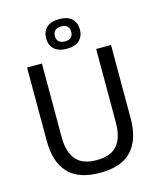

<svg xmlns="http://www.w3.org/2000/svg" viewBox="-125 -935 860 1036"><g transform="rotate(-15 305.0 -417.0)"><path d="M305 12Q185 12 127.8 -49.8Q70.5 -111.5 70.5 -229.5V-639H153.5V-227.5Q153.5 -145.5 189.5 -102.2Q225.5 -59 305 -59Q385 -59 420.8 -102.2Q456.5 -145.5 456.5 -227.5V-639H539.5V-229.5Q539.5 -111.5 482.5 -49.8Q425.5 12 305 12ZM210.5 -763V-764.5Q210.5 -802 234.5 -824.2Q258.5 -846.5 305 -846.5Q351.5 -846.5 375.2 -824.2Q399 -802 399 -764.5V-763Q399 -726 375.2 -703.5Q351.5 -681 305 -681Q258.5 -681 234.5 -703.5Q210.5 -726 210.5 -763ZM259.5 -763Q259.5 -743.5 271.2 -732.8Q283 -722 305 -722Q327.5 -722 339 -732.8Q350.5 -743.5 350.5 -763V-764.5Q350.5 -784 339 -794.8Q327.5 -805.5 305 -805.5Q283 -805.5 271.2 -794.8Q259.5 -784 259.5 -764.5Z"/></g></svg>

Font: Anek Latin
Style: Regular
Weight: 400
Designer: Yesha Goshar
Foundry: Ek Type
Version: Version 1.003